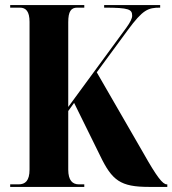

<svg xmlns="http://www.w3.org/2000/svg" viewBox="-20 -734 677 754"><path d="M20 0H311V-10H290C265 -10 248 -25 248 -68V-298L271 -330L373 -123C420 -25 453 0 565 0H637V-10H635C619 -10 596 -39 543 -133L360 -450L482 -616C541 -696 561 -704 609 -704V-714H389V-704C488 -704 499 -697 499 -672C499 -662 492 -647 476 -625L248 -314V-647C248 -689 259 -704 283 -704H311V-714H20V-704H58C82 -704 96 -689 96 -648V-68C96 -24 79 -10 53 -10H20Z"/></svg>

Font: Noto Serif Display Condensed Extra
Style: Regular
Weight: 800
Width: 3
Designer: Monotype Design Team
Foundry: Monotype Imaging Inc.
Version: Version 1.900